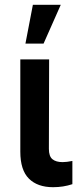

<svg xmlns="http://www.w3.org/2000/svg" viewBox="-20 -780 324 807"><path d="M186.5 -530.3 185.5 -154.3Q185.5 -123 200.4 -110.8Q215.3 -98.6 243.2 -98.6Q259.8 -98.6 284.2 -103.5V-5.9Q246.1 6.8 203.1 6.8Q137.7 6.8 101.6 -29.1Q65.4 -64.9 65.4 -142.6V-530.3ZM118.2 -759.8H235.4L163.1 -596.7H86.9Z"/></svg>

Font: Pretendard Std SemiBold
Style: Regular
Weight: 600
Designer: Base glyphs from Inter by Rasmus Andersson; Hangeul glyphs from Noto Sans CJK(Source Han Sans) by Jang Soo-young and Kan
Foundry: Kil Hyung-jin
Version: Version 1.309